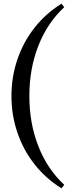

<svg xmlns="http://www.w3.org/2000/svg" viewBox="-20 -785 388 1040"><path d="M313 235Q229 183 168 106Q107 29 74.5 -66Q42 -161 42 -265Q42 -369 74.5 -464Q107 -559 168 -636Q229 -713 313 -765L328 -746Q237 -662 188 -537.5Q139 -413 139 -265Q139 -117 188 7.5Q237 132 328 216Z"/></svg>

Font: Platypi
Style: Regular
Weight: 400
Designer: David Sargent
Foundry: Bolt Cutter Type
Version: Version 1.200; ttfautohint (v1.8.4.7-5d5b)